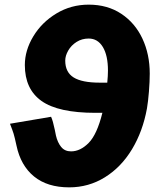

<svg xmlns="http://www.w3.org/2000/svg" viewBox="-20 -794 676 827"><path d="M51 -167Q43 -204 38.5 -218.5Q34 -233 23 -261L200 -291Q208 -274 216 -235Q219 -223 221 -210Q228 -180 243.5 -161Q259 -142 286 -142Q326 -142 362 -178.5Q398 -215 421 -308H391Q231 -308 159 -359Q87 -410 87 -514Q87 -577 123.5 -637.5Q160 -698 223 -736Q286 -774 362 -774Q443 -774 502.5 -734.5Q562 -695 593.5 -627.5Q625 -560 625 -477Q625 -443 621.5 -399.5Q618 -356 613 -327Q595 -228 548.5 -151Q502 -74 432 -30.5Q362 13 278 13Q184 13 126.5 -34Q69 -81 51 -167ZM410 -438H442Q445 -468 445 -490Q445 -555 423 -591.5Q401 -628 362 -628Q333 -628 310 -613.5Q287 -599 274 -576.5Q261 -554 261 -533Q261 -483 297 -460.5Q333 -438 410 -438Z"/></svg>

Font: Nebula Sans Black
Style: Regular
Weight: 900
Italic angle: -9°
Designer: Paul D. Hunt for Adobe (as Source Sans)
Foundry: Nebula Entertainment & Broadcasting LLC
Version: Version 1.010